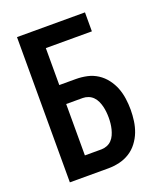

<svg xmlns="http://www.w3.org/2000/svg" viewBox="-136 -824 772 913"><g transform="rotate(-20 250.0 -367.5)"><path d="M59 0V-735H403V-639H170V-452H254Q282 -452 310 -446Q338 -440 362 -424.5Q386 -409 403.5 -386Q421 -363 431 -337Q441 -311 445 -282.5Q449 -254 449 -226Q449 -198 445 -169.5Q441 -141 431 -115Q421 -89 403.5 -66Q386 -43 362 -28Q338 -13 310 -6.5Q282 0 254 0ZM170 -96H254Q268 -96 282 -101.5Q296 -107 306 -117.5Q316 -128 322 -141.5Q328 -155 331.5 -169Q335 -183 336.5 -197.5Q338 -212 338 -226Q338 -241 336.5 -255.5Q335 -270 331.5 -284Q328 -298 322 -311Q316 -324 306 -334.5Q296 -345 282 -350.5Q268 -356 254 -356H170Z"/></g></svg>

Font: Iosevka
Style: Bold
Weight: 700
Monospace: yes
Designer: Belleve Invis
Foundry: Belleve Invis
Version: Version 32.5.0; ttfautohint (v1.8.4)